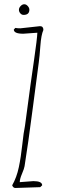

<svg xmlns="http://www.w3.org/2000/svg" viewBox="-20 -888 270 916"><path d="M120.1 -841.8Q120.1 -816.9 92.3 -816.9Q83.5 -816.9 76.9 -824.5Q70.3 -832 70.3 -841.3Q70.3 -850.6 78.4 -859.1Q86.4 -867.7 95.7 -867.7Q105 -867.7 112.5 -859.1Q120.1 -850.6 120.1 -841.8ZM171.9 4.9 53.2 8.8Q43 8.8 38.1 -3.9Q59.6 -41.5 69.8 -90.3Q80.1 -139.2 86.4 -198.7Q92.8 -258.3 99.1 -287.1Q130.9 -526.4 142.6 -603Q157.2 -703.6 158.2 -731.9Q158.2 -731.9 90.8 -727.1Q45.9 -727.1 45.9 -747.1L53.2 -754.9Q61 -752.9 77.1 -752.9Q77.1 -752.9 170.9 -763.2Q187 -763.2 187 -745.1Q176.3 -721.2 172.6 -669.4Q168.9 -617.7 165 -590.3Q161.1 -563 137.2 -378.4Q113.3 -193.8 97.2 -95.2Q95.7 -84.5 85 -59.1Q74.2 -33.7 74.2 -19L139.2 -23.9Q181.2 -23.9 181.2 -3.9Z"/></svg>

Font: Amatic SC
Style: Regular
Weight: 400
Version: Version 1.004